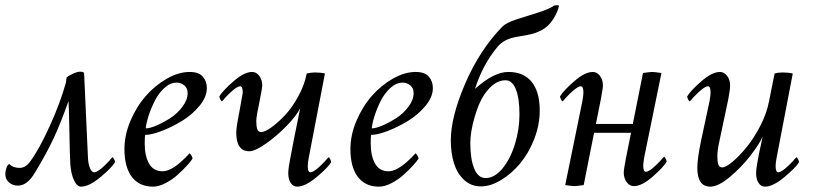

<svg xmlns="http://www.w3.org/2000/svg" viewBox="-20 -695 3070 721"><path d="M284.2 5.9Q269 5.9 257.8 -18.3Q246.6 -42.5 244.1 -78.1Q242.2 -109.9 240.7 -194.1Q239.3 -278.3 237.3 -315.4Q207.5 -231.4 180.9 -174.6Q154.3 -117.7 111.3 -46.9Q82.5 2 47.9 2Q26.9 2 13.4 -10.3Q0 -22.5 0 -41Q0 -53.2 4.2 -64.7Q8.3 -76.2 14.6 -79.1Q29.3 -64.5 53.7 -64.5Q75.7 -64.5 92.8 -87.9Q126 -132.3 166.3 -220.5Q206.5 -308.6 227.5 -384.8Q229 -398.9 230.5 -404.3Q237.3 -410.6 253.9 -418.2Q270.5 -425.8 280.3 -425.8Q295.9 -425.8 295.9 -418.9Q298.3 -375 303.7 -247.3Q309.1 -119.6 310.5 -98.6Q312 -77.1 318.4 -62.5Q324.7 -47.9 334 -47.9Q338.9 -47.9 345.9 -52Q353 -56.2 360.1 -62Q367.2 -67.9 374.8 -75.2Q382.3 -82.5 387.7 -88.4Q393.1 -94.2 397.5 -99.6L402.3 -104.5Q404.8 -104.5 408.4 -97.4Q412.1 -90.3 412.1 -85.9Q399.9 -65.4 357.2 -29.8Q314.5 5.9 284.2 5.9Z M692.4 -424.8Q726.6 -424.8 741.7 -407.2Q756.8 -389.6 756.8 -364.3Q756.8 -331.1 729.2 -297.6Q701.7 -264.2 663.6 -241Q625.5 -217.8 587.2 -203.1Q548.8 -188.5 525.4 -188.5Q523.4 -182.6 523.4 -157.2Q523.4 -109.4 539.8 -80.6Q556.2 -51.8 590.8 -51.8Q598.6 -51.8 607.7 -54.7Q616.7 -57.6 624.8 -62Q632.8 -66.4 641.4 -72.5Q649.9 -78.6 656.5 -84.5Q663.1 -90.3 669.7 -96.7Q676.3 -103 680.4 -107.4Q684.6 -111.8 688 -115.2L691.4 -119.1Q693.8 -119.1 698.5 -111.6Q703.1 -104 703.1 -99.6Q697.3 -89.8 682.6 -73.7Q668 -57.6 647.5 -39.1Q627 -20.5 601.6 -7.3Q576.2 5.9 554.7 5.9Q502.9 5.9 475.1 -30.8Q447.3 -67.4 447.3 -135.7Q447.3 -188 470 -241.5Q492.7 -294.9 527.6 -334.7Q562.5 -374.5 606.7 -399.7Q650.9 -424.8 692.4 -424.8ZM527.3 -212.9Q542.5 -212.9 568.1 -223.9Q593.8 -234.9 620.1 -252Q646.5 -269 665.5 -294.7Q684.6 -320.3 684.6 -345.7Q684.6 -364.3 671.9 -374.5Q659.2 -384.8 643.6 -384.8Q619.6 -384.8 597.9 -365.2Q576.2 -345.7 561.8 -317.4Q547.4 -289.1 538.3 -261.2Q529.3 -233.4 527.3 -212.9Z M942.4 -241.2Q942.4 -220.7 946 -210Q949.7 -199.2 960.9 -199.2Q974.6 -199.2 999.3 -216.8Q1023.9 -234.4 1050.5 -262.7Q1077.1 -291 1100.3 -333.5Q1123.5 -376 1131.8 -418.9Q1148.9 -422.9 1162.1 -422.9Q1184.6 -422.9 1200.2 -418.9L1139.6 -103.5Q1135.7 -84 1135.7 -72.3Q1135.7 -47.9 1145.5 -47.9Q1150.4 -47.9 1157.5 -52Q1164.6 -56.2 1171.6 -62Q1178.7 -67.9 1186.3 -75.2Q1193.8 -82.5 1199.2 -88.4Q1204.6 -94.2 1209 -99.6L1213.9 -104.5Q1216.3 -104.5 1220 -97.4Q1223.6 -90.3 1223.6 -85.9Q1211.4 -65.4 1168.7 -29.8Q1126 5.9 1095.7 5.9Q1080.6 5.9 1071.5 -8.3Q1062.5 -22.5 1062.5 -44.9Q1062.5 -61 1069.3 -96.7Q1078.6 -148.4 1107.4 -289.1Q1094.7 -262.2 1057.6 -223.6Q1020.5 -185.1 979.2 -156Q938 -127 916 -127Q867.2 -127 867.2 -197.3Q867.2 -216.8 878.9 -275.4Q891.6 -345.2 891.6 -346.7Q891.6 -371.1 881.8 -371.1Q877 -371.1 869.9 -366.9Q862.8 -362.8 855.7 -356.9Q848.6 -351.1 841.1 -343.8Q833.5 -336.4 828.1 -330.6Q822.8 -324.7 818.4 -319.3L813.5 -314.5Q811 -314.5 807.4 -321.5Q803.7 -328.6 803.7 -333Q816.4 -354.5 856.7 -389.6Q897 -424.8 926.8 -424.8Q942.4 -424.8 953.6 -410.2Q964.8 -395.5 964.8 -374Q964.8 -365.2 954.1 -311.5Q942.4 -256.8 942.4 -241.2Z M1541 -424.8Q1575.2 -424.8 1590.3 -407.2Q1605.5 -389.6 1605.5 -364.3Q1605.5 -331.1 1577.9 -297.6Q1550.3 -264.2 1512.2 -241Q1474.1 -217.8 1435.8 -203.1Q1397.5 -188.5 1374 -188.5Q1372.1 -182.6 1372.1 -157.2Q1372.1 -109.4 1388.4 -80.6Q1404.8 -51.8 1439.5 -51.8Q1447.3 -51.8 1456.3 -54.7Q1465.3 -57.6 1473.4 -62Q1481.4 -66.4 1490 -72.5Q1498.5 -78.6 1505.1 -84.5Q1511.7 -90.3 1518.3 -96.7Q1524.9 -103 1529.1 -107.4Q1533.2 -111.8 1536.6 -115.2L1540 -119.1Q1542.5 -119.1 1547.1 -111.6Q1551.8 -104 1551.8 -99.6Q1545.9 -89.8 1531.2 -73.7Q1516.6 -57.6 1496.1 -39.1Q1475.6 -20.5 1450.2 -7.3Q1424.8 5.9 1403.3 5.9Q1351.6 5.9 1323.7 -30.8Q1295.9 -67.4 1295.9 -135.7Q1295.9 -188 1318.6 -241.5Q1341.3 -294.9 1376.2 -334.7Q1411.1 -374.5 1455.3 -399.7Q1499.5 -424.8 1541 -424.8ZM1376 -212.9Q1391.1 -212.9 1416.7 -223.9Q1442.4 -234.9 1468.8 -252Q1495.1 -269 1514.2 -294.7Q1533.2 -320.3 1533.2 -345.7Q1533.2 -364.3 1520.5 -374.5Q1507.8 -384.8 1492.2 -384.8Q1468.3 -384.8 1446.5 -365.2Q1424.8 -345.7 1410.4 -317.4Q1396 -289.1 1387 -261.2Q1377.9 -233.4 1376 -212.9Z M1672.9 -168Q1672.9 -256.3 1727.3 -382.1Q1781.7 -507.8 1866.2 -594.7Q1880.4 -609.4 1918.5 -621.8Q1956.5 -634.3 1998.8 -647.2Q2041 -660.2 2060.5 -673.8Q2064.9 -675.3 2071.3 -675.3Q2077.6 -675.3 2079.1 -673.8Q2074.7 -650.9 2058.1 -624Q2041.5 -597.2 2014.6 -582Q2009.8 -579.6 2004.2 -577.1Q1998.5 -574.7 1994.1 -572.8Q1989.7 -570.8 1982.2 -568.8Q1974.6 -566.9 1970.9 -565.9Q1967.3 -564.9 1958 -563.2Q1948.7 -561.5 1946 -561Q1943.4 -560.5 1932.6 -558.8Q1921.9 -557.1 1919.9 -556.6Q1871.6 -547.9 1848.6 -519.5Q1793 -453.1 1763.7 -361.3Q1834.5 -424.8 1888.7 -424.8Q1946.3 -424.8 1976.6 -387.5Q2006.8 -350.1 2006.8 -280.3Q2006.8 -226.1 1986.1 -172.9Q1965.3 -119.6 1933.3 -81.3Q1901.4 -43 1861.8 -19Q1822.3 4.9 1786.1 4.9Q1748.5 4.9 1722.4 -19.8Q1696.3 -44.4 1684.6 -82.5Q1672.9 -120.6 1672.9 -168ZM1877.9 -393.6Q1835 -393.6 1797.9 -338.9Q1777.3 -308.1 1761.7 -253.4Q1746.1 -198.7 1746.1 -158.2Q1746.1 -97.7 1760.7 -62Q1775.4 -26.4 1803.7 -26.4Q1836.9 -26.4 1866.5 -61.8Q1896 -97.2 1913.3 -152.6Q1930.7 -208 1930.7 -265.6Q1930.7 -325.7 1917.2 -359.6Q1903.8 -393.6 1877.9 -393.6Z M2171.9 0Q2144.5 3.9 2136.7 3.9Q2129.9 3.9 2102.5 0L2167 -315.4Q2170.9 -338.9 2170.9 -346.7Q2170.9 -371.1 2161.1 -371.1Q2156.2 -371.1 2149.2 -366.9Q2142.1 -362.8 2135 -356.9Q2127.9 -351.1 2120.4 -343.8Q2112.8 -336.4 2107.4 -330.6Q2102.1 -324.7 2097.7 -319.3L2092.8 -314.5Q2090.3 -314.5 2086.7 -321.5Q2083 -328.6 2083 -333Q2095.7 -354.5 2136 -389.6Q2176.3 -424.8 2206.1 -424.8Q2221.7 -424.8 2232.9 -410.2Q2244.1 -395.5 2244.1 -374Q2244.1 -363.3 2236.3 -322.3L2217.8 -229.5H2356.4L2394.5 -420.9Q2421.9 -424.8 2429.7 -424.8Q2436.5 -424.8 2463.9 -420.9L2399.4 -105.5Q2395.5 -82 2395.5 -74.2Q2395.5 -49.8 2405.3 -49.8Q2410.2 -49.8 2417.2 -54Q2424.3 -58.1 2431.4 -64Q2438.5 -69.8 2446 -77.1Q2453.6 -84.5 2459 -90.3Q2464.4 -96.2 2468.8 -101.6L2473.6 -106.4Q2476.1 -106.4 2479.7 -99.4Q2483.4 -92.3 2483.4 -87.9Q2470.7 -66.4 2430.4 -31.2Q2390.1 3.9 2360.4 3.9Q2344.7 3.9 2333.5 -10.7Q2322.3 -25.4 2322.3 -46.9Q2322.3 -57.6 2330.1 -98.6L2349.6 -196.3H2210.9Z M2826.2 -96.7Q2828.6 -111.3 2831.5 -124.5Q2834.5 -137.7 2837.9 -153.8Q2841.3 -169.9 2843.8 -181.6Q2830.1 -151.9 2796.9 -109.1Q2763.7 -66.4 2720.5 -30.3Q2677.2 5.9 2647.5 5.9Q2598.6 5.9 2598.6 -64.5Q2598.6 -99.1 2612.3 -165L2644.5 -315.4Q2648.4 -338.9 2648.4 -346.7Q2648.4 -371.1 2638.7 -371.1Q2633.8 -371.1 2626.7 -366.9Q2619.6 -362.8 2612.5 -356.9Q2605.5 -351.1 2597.9 -343.8Q2590.3 -336.4 2585 -330.6Q2579.6 -324.7 2575.2 -319.3L2570.3 -314.5Q2567.9 -314.5 2564.2 -321.5Q2560.5 -328.6 2560.5 -333Q2573.2 -354.5 2613.5 -389.6Q2653.8 -424.8 2683.6 -424.8Q2699.2 -424.8 2710.4 -410.2Q2721.7 -395.5 2721.7 -374Q2721.7 -358.4 2714.8 -322.3L2680.7 -161.1Q2673.8 -130.4 2673.8 -108.4Q2673.8 -87.9 2677.5 -77.1Q2681.2 -66.4 2692.4 -66.4Q2705.6 -66.4 2731.2 -87.9Q2756.8 -109.4 2783.9 -142.6Q2811 -175.8 2835 -222.2Q2858.9 -268.6 2867.2 -311.5Q2870.6 -328.6 2877.4 -362.5Q2884.3 -396.5 2888.7 -418.9Q2901.9 -422.9 2918.9 -422.9Q2941.4 -422.9 2957 -418.9L2896.5 -103.5Q2892.6 -84 2892.6 -72.3Q2892.6 -47.9 2902.3 -47.9Q2907.2 -47.9 2914.3 -52Q2921.4 -56.2 2928.5 -62Q2935.5 -67.9 2943.1 -75.2Q2950.7 -82.5 2956.1 -88.4Q2961.4 -94.2 2965.8 -99.6L2970.7 -104.5Q2973.1 -104.5 2976.8 -97.4Q2980.5 -90.3 2980.5 -85.9Q2968.3 -65.4 2925.5 -29.8Q2882.8 5.9 2852.5 5.9Q2837.4 5.9 2828.4 -8.3Q2819.3 -22.5 2819.3 -44.9Q2819.3 -61 2826.2 -96.7Z"/></svg>

Font: Crimson
Style: Italic
Weight: 400
Italic angle: -11°
Version: Version 0.8